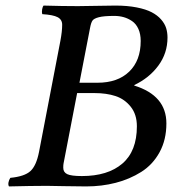

<svg xmlns="http://www.w3.org/2000/svg" viewBox="-20 -667 621 689"><path d="M318.8 -333H256.8L208 -80.1Q207 -75.2 207 -64.9Q207 -48.8 221.4 -42Q235.8 -35.2 273.9 -35.2Q366.7 -35.2 418.9 -79.8Q471.2 -124.5 471.2 -213.9Q471.2 -256.3 449.2 -283.9Q427.2 -311.5 394.5 -322.3Q361.8 -333 318.8 -333ZM303.2 -566.9 265.1 -370.1H330.1Q402.3 -370.1 443.6 -409.9Q484.9 -449.7 484.9 -520Q484.9 -544.9 476.6 -563.2Q468.3 -581.5 453.9 -591.3Q439.5 -601.1 423.6 -605.5Q407.7 -609.9 390.1 -609.9Q352.5 -609.9 334.7 -605.2Q316.9 -600.6 311.8 -593Q306.6 -585.4 303.2 -566.9ZM259.8 -645Q278.3 -645 326.2 -646Q374 -647 394 -647Q437 -647 470.5 -640.4Q503.9 -633.8 524.4 -623Q544.9 -612.3 558.1 -597.2Q571.3 -582 576.2 -566.2Q581.1 -550.3 581.1 -532.2Q581.1 -476.1 548.3 -431.6Q515.6 -387.2 461.9 -361.8V-359.9Q577.1 -324.2 577.1 -224.1Q577.1 -165.5 552.7 -120.8Q528.3 -76.2 486.8 -50Q445.3 -23.9 395.3 -11Q345.2 2 289.1 2Q251.5 2 209.7 1Q168 0 152.8 0H138.2Q96.2 0 12.2 2Q8.8 -3.9 10.5 -12.7Q12.2 -21.5 17.1 -28.8Q67.9 -33.7 89.1 -53Q110.4 -72.3 120.1 -122.1L196.8 -521Q203.1 -554.7 203.1 -578.1Q203.1 -596.7 187 -605.2Q170.9 -613.8 131.8 -616.2Q129.4 -624 131.3 -634Q133.3 -644 136.2 -647Q204.6 -645 259.8 -645Z"/></svg>

Font: Common Serif Medium
Style: Italic
Weight: 500
Italic angle: -12°
Designer: Philipp H. Poll, Khaled Hosny
Foundry: Stefan Peev, Context Ltd.
Version: Version 1.026